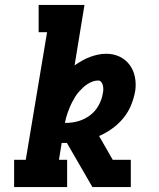

<svg xmlns="http://www.w3.org/2000/svg" viewBox="-20 -755 640 775"><path d="M37 0V-110H84L170 -625H136V-735H321L281 -491Q295 -501 311 -510Q327 -519 343 -525Q359 -531 375.5 -534.5Q392 -538 409 -538Q438 -538 462.5 -526.5Q487 -515 503 -493.5Q519 -472 524.5 -444.5Q530 -417 526 -389Q521 -360 509.5 -331.5Q498 -303 478.5 -279Q459 -255 433.5 -236.5Q408 -218 380 -206L435 -110H508V0H353L250 -178Q248 -178 246.5 -178Q245 -178 243 -178Q240 -178 236.5 -178Q233 -178 229 -178L218 -110H251V0ZM248 -259Q273 -259 298 -266.5Q323 -274 344 -290Q365 -306 378 -329.5Q391 -353 395 -378Q397 -386 397 -394Q397 -402 395.5 -409.5Q394 -417 389 -423.5Q384 -430 376 -430Q365 -430 354 -426Q343 -422 333 -415.5Q323 -409 314.5 -401Q306 -393 298 -384Q290 -375 284 -365Q278 -355 272.5 -345Q267 -335 262.5 -324Q258 -313 254 -302.5Q250 -292 247 -281Q244 -270 242 -259Q244 -259 245.5 -259Q247 -259 248 -259Z"/></svg>

Font: Iosevka Curly Slab XBdEx
Style: Italic
Weight: 800
Width: 7
Italic angle: -9°
Monospace: yes
Designer: Belleve Invis
Foundry: Belleve Invis
Version: Version 11.1.0; ttfautohint (v1.8.3)